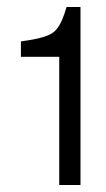

<svg xmlns="http://www.w3.org/2000/svg" viewBox="-20 -547 303 551"><path d="M150 -384H40V-428L45 -429Q114 -438 134 -455Q152 -469 165 -508L171 -527H211V-16H150Z"/></svg>

Font: Ekushey Sumon
Style: Regular
Weight: 400
Designer: Al Mamun Sumon
Foundry: Al Mamun Sumon
Version: Version 1.0